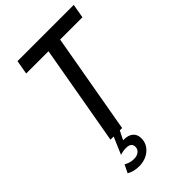

<svg xmlns="http://www.w3.org/2000/svg" viewBox="-274 -791 1108 1108"><g transform="rotate(-45 280.5 -237.0)"><path d="M269 -614H87L102 -700H561L546 -614H364L256 0H161ZM293 120Q293 166 257.5 196Q222 226 169 226Q126 226 94 207L118 158Q146 175 178 175Q204 175 219 162.5Q234 150 234 131Q234 97 190 97Q166 97 142 105L187 0H237L210 54H218Q253 54 273 71.5Q293 89 293 120Z"/></g></svg>

Font: Cabin
Style: Italic
Weight: 400
Italic angle: -7°
Designer: Pablo Impallari
Foundry: Pablo Impallari. http://www.impallari.com Igino Marini. http://www.ikern.com
Version: Version 2.200